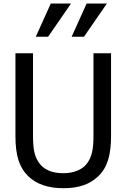

<svg xmlns="http://www.w3.org/2000/svg" viewBox="-20 -1020 696 1056"><path d="M259.3 -1000.5 176.8 -817.9H244.6L370.6 -1000.5ZM456.5 -1000.5 374 -817.9H441.9L567.9 -1000.5ZM327.6 15.1C415.5 15.1 474.6 -6.3 521.5 -51.8C571.8 -100.6 590.8 -169.4 590.8 -273.4V-727.1H494.1V-271C494.1 -204.1 486.3 -162.6 462.9 -127C437.5 -88.4 388.7 -67.4 327.6 -67.4C264.2 -67.4 219.2 -87.4 192.9 -127C168.9 -162.1 161.6 -203.1 161.6 -273.4V-727.1H64.9V-273.4C64.9 -168 84 -102.1 134.3 -51.8C179.7 -7.3 244.1 15.1 327.6 15.1Z"/></svg>

Font: SG Kara Light
Style: Regular
Weight: 400
Designer: Damoon Khanjanzadeh
Version: Version 1.000